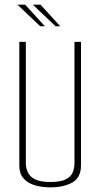

<svg xmlns="http://www.w3.org/2000/svg" viewBox="-20 -800 431 825"><path d="M196 5Q160 5 129.5 -4Q99 -13 81 -33.5Q63 -54 63 -89V-620H91V-99Q91 -78 99.5 -59.5Q108 -41 130.5 -29.5Q153 -18 196 -18Q241 -18 263 -29.5Q285 -41 292.5 -59.5Q300 -78 300 -99V-620H328V-89Q328 -37 291 -16Q254 5 196 5ZM153 -687 55 -780H88L173 -687ZM219 -687 121 -780H154L239 -687Z"/></svg>

Font: Smooch Sans ExtraLight
Style: Regular
Weight: 200
Designer: Robert E. Leuschke
Foundry: Robert E. Leuschke
Version: Version 1.010; ttfautohint (v1.8.3)